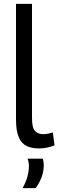

<svg xmlns="http://www.w3.org/2000/svg" viewBox="-20 -760 303 996"><path d="M146 -740V-148Q146 -95 162.5 -79.5Q179 -64 204 -64Q225 -64 254 -73L263 -6Q246 1 225 5.5Q204 10 182 10Q144 10 117.5 -3Q91 -16 77 -49Q63 -82 63 -141V-740ZM97 216Q114 186 122 157Q130 128 130 101Q130 81 123 63H202Q207 79 207 96Q207 130 195.5 160Q184 190 165 216Z"/></svg>

Font: Georama
Style: Regular
Weight: 400
Designer: Jean-Baptiste Levee
Foundry: Production Type
Version: Version 1.000